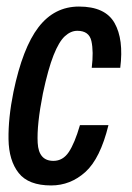

<svg xmlns="http://www.w3.org/2000/svg" viewBox="-20 -556 404 586"><path d="M136 10Q67 10 37 -28Q7 -66 6 -131Q5 -196 21 -275Q49 -410 97.5 -473Q146 -536 221 -536Q301 -536 329.5 -486Q358 -436 347 -349H260Q266 -399 259 -430.5Q252 -462 216 -462Q196 -462 178 -445.5Q160 -429 143.5 -387.5Q127 -346 111 -271Q92 -175 95 -120Q98 -65 143 -65Q172 -65 190 -92Q208 -119 224 -174H311Q286 -72 240.5 -31Q195 10 136 10Z"/></svg>

Font: Mona Sans Condensed Medium
Style: Italic
Weight: 500
Width: 3
Italic angle: -11.7°
Designer: Deni Anggara
Foundry: GitHub
Version: Version 1.001; ttfautohint (v1.8.4.7-5d5b);gftools[0.9.31]